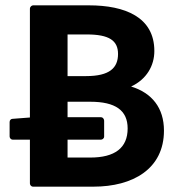

<svg xmlns="http://www.w3.org/2000/svg" viewBox="-20 -687 656 719"><path d="M233 -97V-164H358C363 -164 370 -168 370 -176V-235C370 -240 366 -248 358 -248H233V-306H318C412 -306 458 -274 458 -206C458 -133 410 -97 318 -97ZM233 -558H305C389 -558 422 -535 422 -485C422 -433 391 -402 302 -402H233ZM471 -363C529 -390 558 -441 558 -496C558 -623 448 -667 313 -667H104C99 -667 92 -662 92 -654V-247L27 -242C21 -242 16 -237 16 -230V-176C16 -171 20 -164 28 -164H92V0C92 5 96 12 104 12H330C477 12 594 -54 594 -198C594 -283 549 -339 471 -363Z"/></svg>

Font: Falling Sky
Style: Bd
Weight: 700
Designer: Paul D. Hunt
Foundry: Adobe Systems Incorporated
Version: Version 1.02